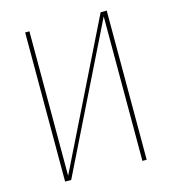

<svg xmlns="http://www.w3.org/2000/svg" viewBox="-109 -825 819 914"><g transform="rotate(-15 300.0 -367.5)"><path d="M99 0V-735H120V-23L471 -735H501V0H480V-712L129 0Z"/></g></svg>

Font: Iosevka SS04 Thin Extended
Style: Regular
Weight: 100
Width: 7
Monospace: yes
Designer: Belleve Invis
Foundry: Belleve Invis
Version: Version 19.0.0; ttfautohint (v1.8.4)